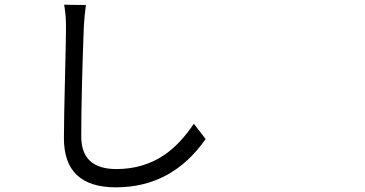

<svg xmlns="http://www.w3.org/2000/svg" viewBox="-20 -762 1540 811"><path d="M469.7 29.3Q250 29.3 250 -177.7Q250 -252 254.9 -449.2Q258.8 -603.5 258.8 -648.4Q258.8 -698.2 251 -742.2L296.9 -741.2H342.8Q336.9 -698.2 334 -648.4Q323.2 -358.4 323.2 -185.5Q323.2 -47.9 471.7 -47.9Q585.9 -47.9 673.8 -107.4Q740.2 -152.3 798.8 -239.3L848.6 -174.8Q706.1 29.3 469.7 29.3Z"/></svg>

Font: Bpmf GenSeki Gothic R
Style: R
Weight: 400
Foundry: But Ko
Version: Version 1.320